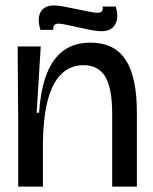

<svg xmlns="http://www.w3.org/2000/svg" viewBox="-20 -687 565 707"><path d="M47 0V-245L45 -516H130L115 -272H124Q130 -359 152.5 -416Q175 -473 215 -501.5Q255 -530 313 -530Q401 -530 442.5 -467Q484 -404 484 -273V0H393V-270Q393 -361 368 -404Q343 -447 287 -447Q239 -447 205.5 -414Q172 -381 155 -314.5Q138 -248 138 -144V0ZM354 -572Q337 -572 314 -576.5Q291 -581 267 -586.5Q243 -592 223.5 -596Q204 -600 195 -600Q184 -600 179.5 -593.5Q175 -587 176 -577H129Q120 -605 123.5 -625Q127 -645 141 -656Q155 -667 178 -667Q194 -667 217 -662.5Q240 -658 264 -653Q288 -648 308.5 -644Q329 -640 339 -640Q351 -640 355.5 -646Q360 -652 358 -663H406Q414 -638 411 -617.5Q408 -597 394 -584.5Q380 -572 354 -572Z"/></svg>

Font: Bricolage Grotesque 96pt ExtraBold 96pt
Style: Regular
Weight: 400
Version: Version 1.001;gftools[0.9.33.dev8+g029e19f]